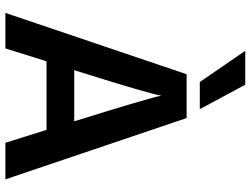

<svg xmlns="http://www.w3.org/2000/svg" viewBox="-129 -803 932 714"><g transform="rotate(90 337.0 -446.0)"><path d="M250 -285 241 -256H431L422 -286Q388 -394 366.5 -467.5Q345 -541 340 -560L336 -580Q327 -530 250 -285ZM160 0H28L256 -674H419L647 0H511L463 -153H208ZM386 -723H285L169 -892H295Z"/></g></svg>

Font: Hind Madurai SemiBold
Style: Regular
Weight: 600
Designer: Jyotish Sonowal
Foundry: Indian Type Foundry
Version: Version 1.001;PS 1.0;hotconv 1.0.86;makeotf.lib2.5.63406; tt